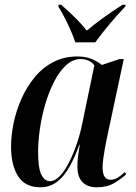

<svg xmlns="http://www.w3.org/2000/svg" viewBox="-20 -786 578 816"><path d="M152 10Q87 10 57 -37Q27 -84 27 -163Q27 -209 37.5 -261Q48 -313 70 -363.5Q92 -414 125.5 -455.5Q159 -497 205 -521.5Q251 -546 309 -546Q345 -546 370.5 -535Q396 -524 413 -510L488 -535H506L433 -193Q430 -179 426 -157Q422 -135 419 -112.5Q416 -90 416 -75Q416 -22 450 -22Q466 -22 480.5 -31Q495 -40 511 -55L516 -45Q496 -26 465.5 -8Q435 10 392 10Q352 10 330.5 -12Q309 -34 309 -78Q309 -102 312 -124Q315 -146 319 -171H317Q283 -76 244 -33Q205 10 152 10ZM193 -16Q213 -16 233.5 -37Q254 -58 272.5 -94Q291 -130 306 -173.5Q321 -217 330 -263L381 -508Q371 -522 355.5 -528.5Q340 -535 323 -535Q289 -535 260.5 -508.5Q232 -482 210 -439Q188 -396 172.5 -343.5Q157 -291 149.5 -238Q142 -185 142 -140Q142 -72 155.5 -44Q169 -16 193 -16ZM300 -606Q293 -629 280 -658Q267 -687 253 -714Q239 -741 228 -758L229 -766H240Q311 -704 349 -656Q376 -679 415 -707.5Q454 -736 501 -766H514L512 -758Q476 -720 443.5 -681Q411 -642 385 -606Z"/></svg>

Font: Noto Serif Display Condensed SemiBold
Style: Italic
Weight: 600
Width: 3
Italic angle: -12°
Designer: Monotype Design Team
Foundry: Monotype Imaging Inc.
Version: Version 2.009